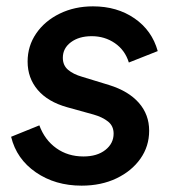

<svg xmlns="http://www.w3.org/2000/svg" viewBox="-20 -573 551 605"><path d="M237 12Q154 12 93 -30Q32 -72 15 -142L104 -178Q121 -132 157.5 -106Q194 -80 243 -80Q286 -80 312 -100.5Q338 -121 338 -152Q338 -176 320.5 -190Q303 -204 275 -212L192 -235Q131 -252 99 -289.5Q67 -327 67 -379Q67 -428 94 -467.5Q121 -507 168 -530Q215 -553 273 -553Q349 -553 404 -515Q459 -477 477 -412L386 -376Q374 -415 342 -437Q310 -459 269 -459Q229 -459 203.5 -440Q178 -421 178 -391Q178 -367 194.5 -353Q211 -339 239 -331L324 -305Q385 -286 417.5 -249Q450 -212 450 -161Q450 -112 422.5 -73Q395 -34 347 -11Q299 12 237 12Z"/></svg>

Font: Plus Jakarta Sans SemiBold
Style: Italic
Weight: 600
Italic angle: -8°
Designer: Gumpita Rahayu
Foundry: Tokotype
Version: Version 2.071; ttfautohint (v1.8.4.7-5d5b);gftools[0.9.29]